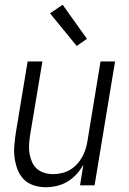

<svg xmlns="http://www.w3.org/2000/svg" viewBox="-20 -778 540 806"><path d="M172 8Q146 8 121.5 0Q97 -8 80 -25Q63 -42 54 -65.5Q45 -89 41.5 -114Q38 -139 40 -165Q42 -191 46 -218L96 -520H158L106 -209Q103 -189 102 -170Q101 -151 104 -133Q107 -115 114.5 -98Q122 -81 135 -69.5Q148 -58 166 -52.5Q184 -47 203 -47Q220 -47 238 -51Q256 -55 272 -64Q288 -73 301.5 -87Q315 -101 324 -117Q333 -133 338.5 -150Q344 -167 347 -185L402 -520H463L377 0H316L330 -87Q318 -65 301 -46.5Q284 -28 263 -15.5Q242 -3 218.5 2.5Q195 8 172 8ZM302 -585 190 -722 243 -758 345 -615Z"/></svg>

Font: Iosevka SS04 Light Oblique
Style: Regular
Weight: 300
Italic angle: -9°
Monospace: yes
Designer: Belleve Invis
Foundry: Belleve Invis
Version: Version 19.0.0; ttfautohint (v1.8.4)